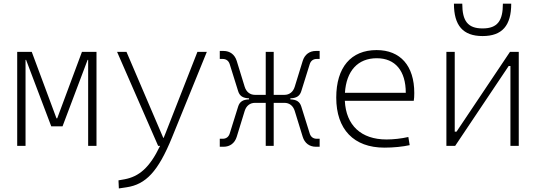

<svg xmlns="http://www.w3.org/2000/svg" viewBox="-20 -803 2970 1057"><path d="M74.7 0H120.6V-473.6H123.5L262.2 -107.4H324.2L462.4 -473.6H465.3V0H511.2V-517.6H431.2L294.9 -151.4H291L154.8 -517.6H74.7Z M634.3 234.4 676.8 228C782.7 212.4 850.6 141.1 926.8 -45.9L1118.7 -517.6H1066.9L891.6 -70.3C888.2 -61 884.3 -52.2 880.9 -43.9H878.9L676.3 -517.6H624.5L850.6 0H861.3C803.7 120.6 745.1 169.4 665 184.1L632.3 189.9Z M1189.9 4.9H1210.9C1246.1 4.9 1272.5 -15.1 1283.2 -49.8L1327.1 -192.4C1335.9 -220.7 1356.4 -236.8 1383.8 -236.8H1442.9V0H1486.8V-236.8H1545.9C1573.2 -236.8 1593.8 -220.7 1602.5 -192.4L1646.5 -49.8C1657.2 -15.1 1683.6 4.9 1718.8 4.9H1739.7V-39.1H1723.6C1704.6 -39.1 1690.9 -49.3 1685.1 -67.9L1638.7 -216.3C1630.4 -243.2 1612.3 -254.9 1578.6 -255.9V-261.7C1612.3 -262.7 1630.4 -274.4 1638.7 -301.3L1685.1 -449.7C1690.9 -468.3 1704.6 -478.5 1723.6 -478.5H1739.7V-522.5H1718.8C1683.6 -522.5 1657.2 -502.4 1646.5 -467.8L1602.5 -325.2C1593.8 -296.9 1573.2 -280.8 1545.9 -280.8H1486.8V-517.6H1442.9V-280.8H1383.8C1356.4 -280.8 1335.9 -296.9 1327.1 -325.2L1283.2 -467.8C1272.5 -502.4 1246.1 -522.5 1210.9 -522.5H1189.9V-478.5H1206.1C1225.1 -478.5 1238.8 -468.3 1244.6 -449.7L1291 -301.3C1299.3 -274.4 1317.4 -262.7 1351.1 -261.7V-255.9C1317.4 -254.9 1299.3 -243.2 1291 -216.3L1244.6 -67.9C1238.8 -49.3 1225.1 -39.1 1206.1 -39.1H1189.9Z M2096.2 9.8C2146.5 9.8 2198.2 4.4 2235.4 -3.9L2228 -48.8C2189.9 -40 2144.5 -35.2 2107.9 -35.2C1967.8 -35.2 1884.8 -113.3 1878.4 -248H2257.8C2259.8 -258.3 2260.7 -274.4 2260.7 -291C2260.7 -440.4 2184.6 -527.3 2053.2 -527.3C1912.1 -527.3 1831.1 -432.1 1831.1 -265.6C1831.1 -90.8 1927.7 9.8 2096.2 9.8ZM1878.9 -292C1886.7 -413.1 1950.2 -482.4 2054.2 -482.4C2155.8 -482.4 2213.9 -413.1 2213.9 -292Z M2437.5 0H2485.8L2780.3 -439.5H2790V0H2835.9V-517.6H2787.6L2493.2 -78.1H2483.4V-517.6H2437.5ZM2636.7 -604.5C2744.6 -604.5 2794.4 -662.1 2794.4 -782.7H2748.5C2748.5 -689.5 2719.7 -646.5 2636.7 -646.5C2555.2 -646.5 2524.9 -687.5 2524.9 -782.7H2479C2479 -663.1 2528.3 -604.5 2636.7 -604.5Z"/></svg>

Font: Cascadia Code PL ExtraLight
Style: Regular
Weight: 200
Monospace: yes
Designer: Aaron Bell
Foundry: Saja Typeworks
Version: Version 2404.023